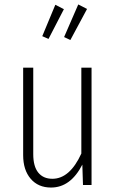

<svg xmlns="http://www.w3.org/2000/svg" viewBox="-20 -823 515 854"><path d="M328.1 -803.2 367.2 -783.2 293 -645 265.1 -658.2ZM226.1 -801.8 264.2 -782.2 195.8 -649.9 168 -662.1ZM387.2 -522V0H349.1L346.2 -90.8Q293.9 11.2 207 11.2Q149.9 11.2 116.5 -27.8Q83 -66.9 83 -132.8V-522H127.9V-137.2Q127.9 -83 150.1 -55.4Q172.4 -27.8 212.9 -27.8Q290.5 -27.8 341.8 -140.1V-522Z"/></svg>

Font: Fira Sans Compressed ExtraLight
Style: Regular
Weight: 250
Width: 1
Designer: Carrois Corporate & Edenspiekermann AG
Foundry: Carrois Corporate GbR & Edenspiekermann AG
Version: Version 4.203;PS 004.203;hotconv 1.0.88;makeotf.lib2.5.64775